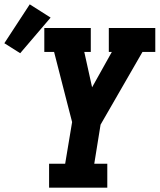

<svg xmlns="http://www.w3.org/2000/svg" viewBox="-105 -864 735 884"><path d="M121 0V-110H195L227 -302L204 -391L144 -625H99V-735H313V-625H283L319 -462L410 -625H396V-735H610V-625H551L358 -290L329 -110H389V0ZM-12 -619 -85 -665 32 -844 128 -783Z"/></svg>

Font: Iosevka Slab XBdExObl
Style: Regular
Weight: 800
Width: 7
Italic angle: -9°
Monospace: yes
Designer: Belleve Invis
Foundry: Belleve Invis
Version: Version 11.1.0; ttfautohint (v1.8.3)